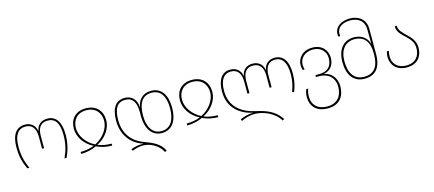

<svg xmlns="http://www.w3.org/2000/svg" viewBox="-66 -1466 5452 2411"><g transform="rotate(-15 2660.0 -260.0)"><path d="M123 0H150C109 -91 86 -175 86 -287C86 -436 135 -513 237 -513C324 -513 366 -449 366 -347V-190H392V-347C392 -449 428 -513 523 -513C627 -513 671 -436 671 -287C671 -176 648 -89 607 0H634C673 -85 698 -172 698 -287C698 -453 635 -538 526 -538C445 -538 393 -493 380 -417H378C366 -493 310 -538 234 -538C122 -538 59 -453 59 -287C59 -169 82 -88 123 0Z M823 0C900 0 967 -17 1025 -44C1083 -17 1150 0 1227 0V-25C1162 -25 1103 -36 1051 -56V-58C1164 -115 1237 -221 1237 -328C1237 -450 1161 -538 1025 -538C889 -538 816 -450 816 -328C816 -221 886 -115 999 -58V-56C947 -36 888 -25 823 -25ZM1025 -69C915 -123 843 -230 843 -328C843 -433 906 -513 1025 -513C1144 -513 1210 -433 1210 -328C1210 -230 1135 -123 1025 -69Z M1847 250 1871 237C1824 139 1734 100 1623 59C1470 3 1382 -117 1382 -287C1382 -436 1426 -513 1533 -513C1630 -513 1671 -439 1671 -317V-264C1671 -109 1738 10 1873 10C2012 10 2077 -107 2077 -264C2077 -432 2008 -538 1874 -538C1764 -538 1700 -465 1689 -370H1688C1685 -484 1615 -538 1533 -538C1415 -538 1355 -453 1355 -287C1355 -112 1446 25 1610 77V79C1539 76 1489 90 1449 107L1460 130C1500 112 1547 99 1602 99C1686 99 1799 150 1847 250ZM1873 -15C1755 -15 1698 -119 1698 -264C1698 -420 1752 -513 1874 -513C1993 -513 2050 -420 2050 -264C2050 -117 1995 -15 1873 -15Z M2202 0C2279 0 2346 -17 2404 -44C2462 -17 2529 0 2606 0V-25C2541 -25 2482 -36 2430 -56V-58C2543 -115 2616 -221 2616 -328C2616 -450 2540 -538 2404 -538C2268 -538 2195 -450 2195 -328C2195 -221 2265 -115 2378 -58V-56C2326 -36 2267 -25 2202 -25ZM2404 -69C2294 -123 2222 -230 2222 -328C2222 -433 2285 -513 2404 -513C2523 -513 2589 -433 2589 -328C2589 -230 2514 -123 2404 -69Z M3376 250 3399 237C3325 118 3206 76 3084 50C2909 13 2761 -88 2761 -297C2761 -436 2810 -513 2907 -513C2994 -513 3036 -449 3036 -347V-190H3062V-347C3062 -449 3102 -513 3193 -513C3284 -513 3324 -449 3324 -347V-190H3350V-347C3350 -449 3392 -513 3479 -513C3576 -513 3625 -436 3625 -287C3625 -203 3610 -136 3583 -66L3607 -57C3635 -128 3652 -197 3652 -287C3652 -453 3589 -538 3482 -538C3406 -538 3349 -493 3338 -417H3336C3323 -493 3271 -538 3193 -538C3115 -538 3062 -493 3050 -417H3048C3037 -493 2980 -538 2904 -538C2797 -538 2734 -453 2734 -297C2734 -76 2890 27 3041 59V61C2983 58 2909 81 2871 100L2882 123C2920 103 2985 79 3057 79C3166 79 3313 139 3376 250Z M3966 250C4123 250 4187 146 4187 21C4187 -95 4112 -167 4030 -180V-182C4112 -198 4164 -257 4164 -358C4164 -443 4104 -538 3971 -538C3844 -538 3773 -454 3773 -360C3773 -336 3780 -310 3784 -298H3809C3806 -309 3799 -334 3799 -360C3799 -442 3862 -513 3971 -513C4083 -513 4138 -436 4138 -358C4138 -250 4077 -194 3974 -194H3921V-169H3966C4077 -169 4160 -99 4160 21C4160 131 4103 225 3966 225C3846 225 3771 159 3771 45C3771 4 3779 -28 3790 -54H3765C3754 -29 3745 0 3745 45C3745 173 3826 250 3966 250Z M4510 10C4649 10 4725 -77 4725 -252V-579C4725 -707 4631 -770 4518 -770C4423 -770 4321 -722 4321 -617C4321 -606 4322 -597 4325 -587H4349C4347 -597 4346 -606 4346 -618C4346 -703 4425 -745 4518 -745C4619 -745 4699 -695 4699 -575V-515C4699 -483 4700 -428 4701 -395H4699C4676 -472 4610 -528 4508 -528C4378 -528 4290 -434 4290 -266C4290 -94 4364 10 4510 10ZM4510 -15C4385 -15 4317 -106 4317 -266C4317 -420 4394 -503 4508 -503C4634 -503 4699 -423 4699 -272V-252C4699 -94 4634 -15 4510 -15Z M5055 10C5201 10 5261 -85 5261 -193C5261 -280 5211 -334 5160 -382C5113 -427 5067 -469 5067 -528H5041C5041 -453 5094 -410 5145 -362C5191 -318 5234 -271 5234 -193C5234 -94 5180 -15 5055 -15C4944 -15 4881 -86 4881 -178C4881 -214 4888 -239 4891 -250H4865C4861 -238 4854 -212 4854 -178C4854 -74 4926 10 5055 10Z"/></g></svg>

Font: Noto Sans Georgian Thin
Style: Regular
Weight: 100
Designer: Monotype Design Team, Akaki Razmadze
Foundry: Google LLC
Version: Version 2.005